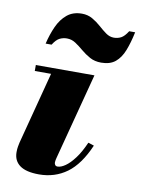

<svg xmlns="http://www.w3.org/2000/svg" viewBox="-83 -774 623 842"><g transform="rotate(10 228.5 -353.5)"><path d="M149.5 10Q92 10 64 -10.5Q36 -31 36 -69Q36 -83.5 38 -94.2Q40 -105 41.5 -112L125.5 -433.5H53V-460H314L213 -74.5Q212 -70.5 210.8 -65Q209.5 -59.5 209.5 -54.5Q209.5 -47.5 213 -42.8Q216.5 -38 224 -38Q239 -38 258.5 -51.5Q278 -65 299 -93Q320 -121 339 -164.5L365 -156Q327 -68 273.5 -29Q220 10 149.5 10ZM333 -520Q304 -520 282.2 -532Q260.5 -544 242.2 -559.5Q224 -575 206.2 -586.8Q188.5 -598.5 167.5 -598.5Q150.5 -598.5 135.5 -591.2Q120.5 -584 105.5 -560H79Q89 -602.5 105.2 -638.2Q121.5 -674 147.8 -695.5Q174 -717 213.5 -717Q239.5 -717 260.5 -705Q281.5 -693 299 -677.2Q316.5 -661.5 333.2 -649.5Q350 -637.5 368.5 -637.5Q386 -637.5 400.8 -645.2Q415.5 -653 430.5 -677H457Q447 -629.5 433.2 -594.2Q419.5 -559 396 -539.5Q372.5 -520 333 -520Z"/></g></svg>

Font: Bodoni Moda 9pt Black
Style: Italic
Weight: 900
Italic angle: -13°
Designer: Owen Earl
Foundry: indestructible type
Version: Version 2.004